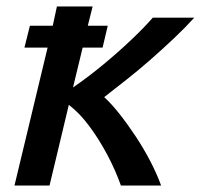

<svg xmlns="http://www.w3.org/2000/svg" viewBox="-20 -577 624 597"><path d="M25 0 128 -429H56L73 -497H144L157 -557H268L253 -497H315L299 -429H237L207 -305Q255 -338 302 -377Q349 -416 389 -454Q429 -492 455 -522H584Q556 -491 520.5 -457.5Q485 -424 448 -391.5Q411 -359 373.5 -329.5Q336 -300 304 -275Q326 -255 351 -223.5Q376 -192 401.5 -153.5Q427 -115 447.5 -75.5Q468 -36 481 0H356Q339 -48 313.5 -96Q288 -144 257.5 -185Q227 -226 194 -251L134 0Z"/></svg>

Font: Ubuntu Sans Mono Medium
Style: Italic
Weight: 500
Italic angle: -13.5°
Monospace: yes
Designer: Dalton Maag Ltd
Foundry: Dalton Maag Ltd
Version: Version 1.006